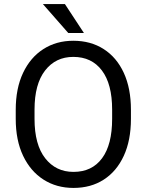

<svg xmlns="http://www.w3.org/2000/svg" viewBox="-20 -923 728 953"><path d="M629.9 -377.9V-333Q629.9 -226.6 594.5 -149.7Q559.1 -72.8 495.1 -31.5Q431.2 9.8 344.7 9.8Q260.7 9.8 196 -31.5Q131.3 -72.8 94.7 -149.7Q58.1 -226.6 58.1 -333V-377.9Q58.1 -484.4 94.5 -561.3Q130.9 -638.2 195.3 -679.4Q259.8 -720.7 343.8 -720.7Q430.2 -720.7 494.6 -679.4Q559.1 -638.2 594.5 -561.3Q629.9 -484.4 629.9 -377.9ZM536.6 -333V-378.9Q536.6 -505.9 485.8 -573.2Q435.1 -640.6 343.8 -640.6Q256.3 -640.6 203.9 -573.2Q151.4 -505.9 151.4 -378.9V-333Q151.4 -205.1 204.3 -137.5Q257.3 -69.8 344.7 -69.8Q436.5 -69.8 486.6 -137.5Q536.6 -205.1 536.6 -333ZM302.2 -902.8 396.5 -759.3H318.8L192.9 -902.8Z"/></svg>

Font: Vazirmatn RD FD
Style: Regular
Weight: 400
Designer: Saber Rastikerdar
Foundry: Saber Rastikerdar
Version: Version 33.003